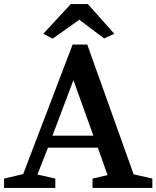

<svg xmlns="http://www.w3.org/2000/svg" viewBox="-30 -924 769 944"><path d="M-10 0V-46L84 -68L327 -705H399L627 -67L719 -46V0H425V-46L499 -63L451 -198H206L154 -66L242 -46V0ZM228 -257H429L331 -530ZM183 -758 318 -904H402L532 -758L482 -735L360 -827L229 -734Z"/></svg>

Font: Volkhov
Style: Regular
Weight: 400
Designer: Cyreal (www.cyreal.org)
Foundry: Cyreal (www.cyreal.org)
Version: Version 1.010